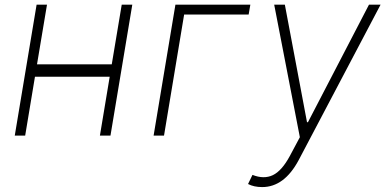

<svg xmlns="http://www.w3.org/2000/svg" viewBox="-20 -565 1606 800"><path d="M445.7 -296.9 443.2 -282.3 487.2 -545.5H531.2L440.3 0H396.3L437.1 -245.4H125.7L84.9 0H41.5L132.5 -545.5H175.8L134.2 -296.9Z M1023.1 -545.5 1016 -504.3H747.2L663.4 0H620L710.9 -545.5Z M1072.4 214.5Q1038 214.5 1013.5 201.7L1032 163.7Q1079.5 182.5 1116.8 164.8Q1154.1 147 1187.5 85.2L1229.4 6.7L1122.5 -545.5H1166.9L1259.2 -55.8H1263.1L1517.4 -545.5H1565.7L1224.4 102.3Q1164.4 214.5 1072.4 214.5Z"/></svg>

Font: Inter UI Extra Light
Style: Italic
Weight: 200
Italic angle: -9.39999°
Designer: Rasmus Andersson
Foundry: rsms
Version: 3.2;8d6f07862